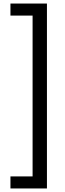

<svg xmlns="http://www.w3.org/2000/svg" viewBox="-20 -820 365 1084"><path d="M39 244H245V-800H39V-732H164V176H39Z"/></svg>

Font: Noto Sans Malayalam Condensed
Style: Regular
Weight: 400
Width: 3
Designer: Jelle Bosma - Monotype Design Team
Foundry: Monotype Imaging Inc.
Version: Version 2.104